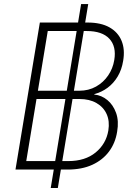

<svg xmlns="http://www.w3.org/2000/svg" viewBox="-20 -839 681 950"><path d="M231 91.3 381.3 -818.8H416.5L266.1 91.3ZM56.6 0 177.2 -727.5H413.1Q479.5 -727.5 521.7 -703.6Q564 -679.7 581.5 -637.2Q599.1 -594.7 589.4 -538.1Q582.5 -494.6 562.5 -460.9Q542.5 -427.2 512.7 -405Q482.9 -382.8 446.8 -373.5V-371.1Q482.4 -367.7 511.2 -344Q540 -320.3 554.4 -280.3Q568.8 -240.2 559.6 -187.5Q550.8 -131.3 519.5 -89.4Q488.3 -47.4 436.8 -23.7Q385.3 0 314.5 0ZM109.9 -42H317.9Q401.4 -42 453.1 -84.5Q504.9 -127 516.1 -193.4Q523.4 -239.3 507.8 -274.2Q492.2 -309.1 457.5 -329.1Q422.9 -349.1 373.5 -349.1H160.6ZM167.5 -390.1H372.6Q418.5 -390.1 455.1 -410.6Q491.7 -431.2 515.1 -465.6Q538.6 -500 545.4 -542Q556.6 -608.9 521.2 -647.2Q485.8 -685.5 408.7 -685.5H216.3Z"/></svg>

Font: Inter 16pt ExtraLight
Style: Italic
Weight: 250
Italic angle: -9.3988°
Version: Version 4.001;git-66647c0bb